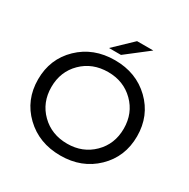

<svg xmlns="http://www.w3.org/2000/svg" viewBox="-195 -1064 1230 1250"><g transform="rotate(30 420.0 -439.5)"><path d="M436 -757H346L482 -887H604ZM421 8Q260 8 154 -94Q48 -196 48 -350Q48 -504 154 -606Q260 -708 421 -708Q581 -708 686.5 -606Q792 -504 792 -350Q792 -196 686.5 -94Q581 8 421 8ZM421 -81Q537 -81 614.5 -157.5Q692 -234 692 -350Q692 -466 614.5 -542.5Q537 -619 421 -619Q303 -619 225.5 -542.5Q148 -466 148 -350Q148 -234 225.5 -157.5Q303 -81 421 -81Z"/></g></svg>

Font: false
Style: Regular
Weight: 500
Designer: Julieta Ulanovsky
Foundry: Julieta Ulanovsky
Version: Version 7.222;hotconv 1.0.109;makeotfexe 2.5.65596